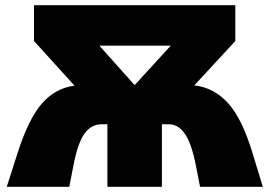

<svg xmlns="http://www.w3.org/2000/svg" viewBox="-20 -720 1039 740"><path d="M993 0H751L735 -82Q718 -168 692.5 -204.5Q667 -241 631 -241H604V0H394V-241H371Q332 -241 306 -205.5Q280 -170 263 -82L247 0H6L48 -131Q90 -262 141.5 -321Q193 -380 267 -390L111 -562V-700H887V-562L729 -391Q805 -382 859 -322.5Q913 -263 953 -131ZM363 -544 498 -393H500L638 -544Z"/></svg>

Font: CMG Sans Black
Style: Regular
Weight: 900
Designer: Julieta Ulanovsky
Foundry: Julieta Ulanovsky
Version: Version 7.200